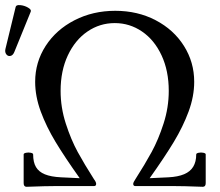

<svg xmlns="http://www.w3.org/2000/svg" viewBox="-20 -718 850 741"><path d="M71.3 -11.2V-122.1Q71.3 -126.5 80.6 -128.4Q89.8 -130.4 98.9 -128.4Q107.9 -126.5 107.9 -122.1Q107.9 -91.8 118.9 -73.2Q129.9 -54.7 153.3 -45.2Q176.8 -35.6 215.3 -33.7L287.6 -30.3Q230 -111.3 194.3 -170.4Q158.7 -229.5 137.2 -287.8Q115.7 -346.2 115.7 -402.3Q115.7 -478 156.2 -540.8Q196.8 -603.5 267.6 -639.9Q338.4 -676.3 424.8 -676.3Q511.2 -676.3 580.8 -639.9Q650.4 -603.5 689.9 -540.8Q729.5 -478 729.5 -402.3Q729.5 -346.2 708 -287.8Q686.5 -229.5 650.9 -170.4Q615.2 -111.3 557.6 -30.3L629.9 -33.7Q667 -35.6 690.7 -45.7Q714.4 -55.7 725.8 -74.7Q737.3 -93.8 737.3 -122.1Q737.3 -126.5 746.6 -128.4Q755.9 -130.4 764.9 -128.4Q773.9 -126.5 773.9 -122.1V-11.2Q773.9 2.9 762.7 2.9Q687.5 0 642.1 0H501.5Q498 0 496.1 -2.2Q494.1 -4.4 494.1 -8.3Q494.1 -11.7 496.8 -16.8Q499.5 -22 503.4 -27.8Q539.1 -83.5 565.2 -131.3Q591.3 -179.2 611.3 -241.2Q631.3 -303.2 631.3 -367.2Q631.3 -444.8 603.5 -504.4Q575.7 -564 528.1 -596.4Q480.5 -628.9 422.9 -628.9Q365.2 -628.9 317.6 -596.4Q270 -564 241.9 -504.4Q213.9 -444.8 213.9 -367.2Q213.9 -303.2 233.9 -241.2Q253.9 -179.2 280 -131.3Q306.2 -83.5 341.8 -27.8L342.3 -26.9Q346.2 -22 348.6 -17.1Q351.1 -12.2 351.1 -8.3Q351.1 -4.4 349.1 -2.2Q347.2 0 343.8 0H203.1Q158.2 0 82.5 2.9Q71.3 2.9 71.3 -11.2ZM1 -529.3 40.5 -691.4Q42.5 -699.7 58.3 -698.2Q74.2 -696.8 88.1 -688.7Q102.1 -680.7 98.6 -672.9L35.6 -518.1Q30.3 -504.4 20.5 -502.2Q10.7 -500 4.4 -508.3Q-2 -516.6 1 -529.3Z"/></svg>

Font: Junicode Two Beta VF
Style: Regular
Weight: 400
Designer: Peter S. Baker
Foundry: Briery Creek Software
Version: Version 1.031 beta; ttfautohint (v1.8.1.43-b0c9)